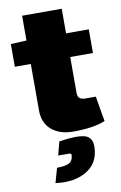

<svg xmlns="http://www.w3.org/2000/svg" viewBox="-98 -685 634 1007"><g transform="rotate(-10 219.0 -182.0)"><path d="M305 -374V-182Q305 -163 315 -154.5Q325 -146 348 -146H401L424 -12Q362 14 254 14Q181 14 138 -23Q95 -60 95 -126V-374H10V-495L94 -499V-631H305V-500H426V-374ZM153 124 172 52Q266 37 308.5 49Q351 61 348 117Q344 200 278 238.5Q212 277 114 264L136 186Q176 186 198 176.5Q220 167 223 135Q224 125 212 124Q210 124 153 124Z"/></g></svg>

Font: Exo 2.0 Black
Style: Regular
Weight: 900
Designer: Natanael Gama
Version: Version 1.001;PS 001.001;hotconv 1.0.70;makeotf.lib2.5.58329